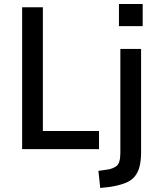

<svg xmlns="http://www.w3.org/2000/svg" viewBox="-20 -741 786 954"><path d="M90 0V-705H193V-90H472V0ZM571 -611V-721H689V-611ZM478 193 469 108 511 102Q541 98 559.5 83.5Q578 69 578 18V-498H681V17Q681 56 673.5 86Q666 116 649 136.5Q632 157 601 169Q570 181 524 188Z"/></svg>

Font: Nunito Sans 7pt Condensed SemiBold
Style: Regular
Weight: 600
Width: 3
Designer: Vernon Adams
Foundry: Vernon Adams
Version: Version 3.101;gftools[0.9.27]